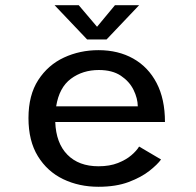

<svg xmlns="http://www.w3.org/2000/svg" viewBox="-20 -704 750 735"><path d="M596.5 -93.5Q583 -74.5 552 -50Q521 -25.5 472.5 -7.2Q424 11 357 11Q282.5 11 221.8 -18.2Q161 -47.5 125 -106Q89 -164.5 89 -252Q89 -340 126.5 -397.8Q164 -455.5 225 -483.8Q286 -512 357 -512Q432.5 -512 490 -479.8Q547.5 -447.5 579.5 -386.2Q611.5 -325 611.5 -237H191.5Q194.5 -156 238 -111.8Q281.5 -67.5 357 -67.5Q400 -67.5 431.5 -80Q463 -92.5 483.2 -110Q503.5 -127.5 512.5 -143ZM358.5 -436Q296.5 -436 251.5 -402.5Q206.5 -369 195 -297H507.5Q507 -328 491.2 -360Q475.5 -392 442.8 -414Q410 -436 358.5 -436ZM512.5 -684 388 -553H313.5L189 -684H281.5L351.5 -601.5L420 -684Z"/></svg>

Font: League Mono
Style: Regular
Weight: 400
Width: 6
Designer: Tyler Finck
Foundry: The League of Moveable Type / Tyler Finck
Version: Version 2.300;RELEASE